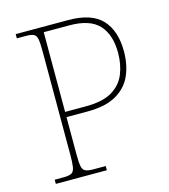

<svg xmlns="http://www.w3.org/2000/svg" viewBox="-107 -799 777 884"><g transform="rotate(-15 281.0 -357.0)"><path d="M293 -20V0H49.8V-20H92.8Q117.7 -20 129.9 -26.4Q142.6 -33.2 145.8 -54.9Q148.9 -76.7 148.9 -107.9V-606Q148.9 -645.5 145.5 -663.1Q142.1 -682.1 129.9 -688Q117.7 -693.8 92.8 -693.8H49.8V-713.9H298.8Q411.6 -713.9 461.2 -659.9Q510.7 -606 510.7 -508.8Q510.7 -445.8 488.8 -395Q466.8 -344.2 415.3 -314.2Q363.8 -284.2 276.9 -284.2H176.8V-107.9Q176.8 -68.4 180.2 -51.3Q183.6 -32.2 195.8 -26.1Q208 -20 232.9 -20ZM298.8 -689H176.8V-309.1H275.9Q356.9 -309.1 401.9 -336.4Q446.8 -363.8 464.8 -409.4Q482.9 -455.1 482.9 -508.8Q482.9 -595.2 439.9 -642.1Q397 -689 298.8 -689Z"/></g></svg>

Font: Koh Santepheap Thin
Style: Regular
Weight: 100
Designer: Danh Hong
Version: Version 2.002; ttfautohint (v1.8.3)